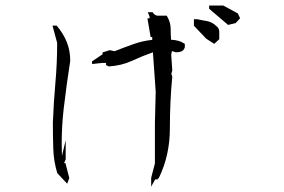

<svg xmlns="http://www.w3.org/2000/svg" viewBox="-20 -719 1040 702"><path d="M184.6 -625.5H187Q210.9 -597.7 223.9 -565.9Q236.8 -534.2 236.8 -497.1V-496.6Q223.1 -409.2 212.9 -321.8Q205.6 -258.3 205.6 -193.4Q205.6 -171.4 206.5 -148.9L209.5 -161.6L220.2 -206.5V-136.7L214.4 -122.6H214.8H219.2L233.4 -67.9L225.6 -47.4L189.5 -85.9Q176.3 -128.9 174.8 -175.3Q173.3 -221.7 173.3 -270.5Q176.3 -346.2 182.6 -417.2Q189 -488.3 189 -562L171.9 -625.5H178.7ZM532.7 -36.6V-68.8L546.4 -121.6V-270.5L549.3 -383.8L539.1 -527.8Q500.5 -514.2 462.4 -496.6Q424.3 -479 377.9 -476.1L367.7 -481V-488.8H353L316.9 -484.9L316.4 -494.6V-495.6H317.9L355 -520.5V-527.3L381.3 -535.6L398.9 -531.7Q430.7 -544.4 466.3 -557.1Q501.5 -569.8 536.6 -573.2V-583.5H530.8L519 -651.9H526.9V-658.2L520.5 -674.3H538.1Q541 -669.4 543 -668Q549.3 -661.6 557.6 -661.6H589.8Q597.7 -647.9 600.8 -636.5Q604 -625 604 -613.3Q604 -593.3 605.5 -573.7Q635.7 -572.3 653.3 -560.1L655.8 -558.6V-545.9Q653.3 -539.1 650.1 -535.9Q647 -532.7 643.6 -531.2Q635.7 -527.8 624 -527.8H623L608.4 -532.2L606 -519L609.9 -461.4L606.4 -449.2L609.9 -439Q601.1 -347.2 601.1 -249.5Q601.1 -151.9 561.5 -69.8L560.1 -66.9H557.1V-63H547.4ZM689 -627V-648.9H700.7Q717.8 -645 735.8 -642.1Q755.4 -638.7 770 -624.5Q781.7 -616.7 781.7 -602.5V-575.7L763.2 -558.6L733.9 -577.6L689 -625ZM744.6 -689.5V-698.7H796.4L849.6 -669.9L857.9 -652.3L841.8 -634.8L814 -627.9L744.6 -687Z"/></svg>

Font: Bakudai
Style: Medium
Weight: 500
Version: Version 1.48